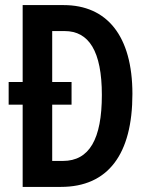

<svg xmlns="http://www.w3.org/2000/svg" viewBox="-20 -734 588 754"><path d="M230 -714H69V-412H14V-323H69V0H219C405 0 500 -129 500 -365C500 -593 400 -714 230 -714ZM234 -612C329 -612 380 -533 380 -361C380 -188 331 -102 227 -102H185V-323H261V-412H185V-612Z"/></svg>

Font: Noto Sans Gujarati ExtraCondensed SemiBold
Style: Regular
Weight: 600
Width: 2
Designer: Jelle Bosma - Monotype Design Team, Universal Thirst
Foundry: Monotype Imaging Inc.
Version: Version 2.106